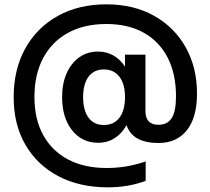

<svg xmlns="http://www.w3.org/2000/svg" viewBox="-20 -710 947 864"><path d="M634.5 -464V-210.5Q634.5 -148.5 693 -148.5Q733.5 -148.5 752.8 -178.8Q772 -209 772 -277.5Q772 -377.5 734.5 -450.5Q697 -523.5 626.8 -562.8Q556.5 -602 458.5 -602Q358.5 -602 286 -562.2Q213.5 -522.5 174.2 -448.8Q135 -375 135 -273.5Q135 -173.5 174.5 -102Q214 -30.5 286.8 7.8Q359.5 46 459.5 46Q506.5 46 550 38.5Q593.5 31 635.5 16.5V104Q557 133 465.5 133Q338 133 242.5 82.8Q147 32.5 94.2 -58.8Q41.5 -150 41.5 -272.5Q41.5 -397.5 93.5 -491.5Q145.5 -585.5 239.5 -638Q333.5 -690.5 458.5 -690.5Q581.5 -690.5 673.2 -639Q765 -587.5 815.8 -497Q866.5 -406.5 866.5 -289Q866.5 -181 820.8 -123.8Q775 -66.5 693.5 -66.5Q576 -66.5 549.5 -147Q529 -109.5 496.2 -88.5Q463.5 -67.5 421.5 -67.5Q349 -67.5 304.2 -124Q259.5 -180.5 259.5 -273Q259.5 -334.5 280 -380.5Q300.5 -426.5 336.8 -452.2Q373 -478 421.5 -478Q460 -478 491 -460Q522 -442 542.5 -410V-464ZM354 -273Q354 -214 378.2 -180.8Q402.5 -147.5 447.5 -147.5Q492.5 -147.5 517.5 -180.5Q542.5 -213.5 542.5 -273Q542.5 -331.5 517.5 -364.5Q492.5 -397.5 447.5 -397.5Q402.5 -397.5 378.2 -364.5Q354 -331.5 354 -273Z"/></svg>

Font: Overused Grotesk Medium
Style: Regular
Weight: 525
Version: Version 0.004